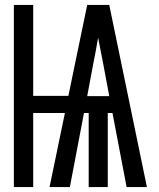

<svg xmlns="http://www.w3.org/2000/svg" viewBox="-20 -755 640 775"><path d="M36 0V-735H114V-368H256L332 -735H421L573 0H491L434 -299H415V0H338V-299H319L262 0H180L242 -299H114V0ZM421 -367 398 -490Q392 -518 387 -546.5Q382 -575 376 -603Q371 -575 366 -546.5Q361 -518 355 -490L332 -367Z"/></svg>

Font: Iosevka Medium Extended
Style: Regular
Weight: 500
Width: 7
Monospace: yes
Designer: Belleve Invis
Foundry: Belleve Invis
Version: Version 32.5.0; ttfautohint (v1.8.4)